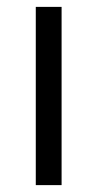

<svg xmlns="http://www.w3.org/2000/svg" viewBox="-20 -538 283 558"><path d="M84 0V-518H159V0Z"/></svg>

Font: Ubuntu Sans
Style: Regular
Weight: 400
Designer: Dalton Maag Ltd
Foundry: Dalton Maag Ltd
Version: Version 1.006; ttfautohint (v1.8.4.7-5d5b)